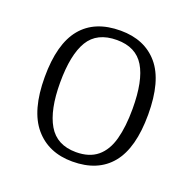

<svg xmlns="http://www.w3.org/2000/svg" viewBox="-104 -648 763 762"><g transform="rotate(20 278.0 -267.0)"><path d="M277 10Q176 10 118 -58.5Q60 -127 60 -268Q60 -408 116 -476Q172 -544 281 -544Q383 -544 440 -477Q497 -410 497 -268Q497 -127 441 -58.5Q385 10 277 10ZM278 -30Q334 -30 368 -58Q402 -86 416.5 -139.5Q431 -193 431 -268Q431 -387 395.5 -445.5Q360 -504 280 -504Q196 -504 160.5 -445Q125 -386 125 -268Q125 -153 161 -91.5Q197 -30 278 -30Z"/></g></svg>

Font: Noto Serif Hebrew Light
Style: Regular
Weight: 300
Version: Version 2.003